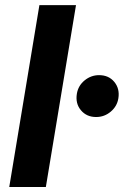

<svg xmlns="http://www.w3.org/2000/svg" viewBox="-20 -748 495 768"><path d="M284 -727.5 163.4 0H17L137.6 -727.5ZM364.5 -279.9Q326.4 -279.9 303.7 -307Q281 -334 287.5 -373.3Q292.9 -405.5 318.5 -426.5Q344.2 -447.4 376.3 -447.4Q415 -447.4 437.3 -420.3Q459.5 -393.3 453.5 -354.9Q448.5 -322.9 423 -301.4Q397.5 -279.9 364.5 -279.9Z"/></svg>

Font: Inter Variable
Style: Italic
Weight: 400
Italic angle: -9.39999°
Designer: Rasmus Andersson
Foundry: rsms
Version: Version 4.001;git-9221beed3